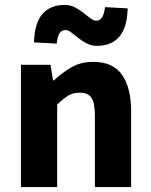

<svg xmlns="http://www.w3.org/2000/svg" viewBox="-20 -759 612 779"><path d="M65 0V-496H185L195 -433H199Q231 -463 269 -485.5Q307 -508 358 -508Q439 -508 475.5 -455Q512 -402 512 -308V0H365V-289Q365 -343 350.5 -363Q336 -383 304 -383Q276 -383 256 -370.5Q236 -358 212 -335V0ZM374 -573Q350 -573 331.5 -583Q313 -593 297.5 -605Q282 -617 269.5 -627Q257 -637 245 -637Q230 -637 221.5 -624Q213 -611 210 -582L118 -587Q120 -665 152 -702Q184 -739 242 -739Q266 -739 284.5 -729Q303 -719 318.5 -707Q334 -695 346.5 -685Q359 -675 371 -675Q400 -675 406 -730L498 -725Q496 -647 464 -610Q432 -573 374 -573Z"/></svg>

Font: TT Toshiba Sans
Style: Bold
Weight: 700
Designer: Paul D. Hunt
Foundry: Toshiba Corporation
Version: Version 2.020;PS 2.000;hotconv 1.0.86;makeotf.lib2.5.63406